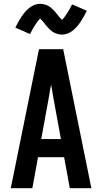

<svg xmlns="http://www.w3.org/2000/svg" viewBox="-20 -995 540 1015"><path d="M37 0 186 -735H314L463 0H349L319 -164H181L151 0ZM198 -260H302L260 -490Q258 -504 255.5 -518.5Q253 -533 250 -547Q247 -533 244.5 -518.5Q242 -504 240 -490ZM308 -812Q302 -812 296.5 -813Q291 -814 286 -815Q281 -816 276 -818Q271 -820 266 -822.5Q261 -825 257.5 -827.5Q254 -830 249.5 -834Q245 -838 240.5 -842Q236 -846 232.5 -850Q229 -854 226 -857.5Q223 -861 220 -865Q217 -869 213 -874Q209 -879 205 -883.5Q201 -888 198.5 -890.5Q196 -893 192 -897Q190 -895 186.5 -891Q183 -887 181 -884.5Q179 -882 177 -879Q175 -876 172.5 -872.5Q170 -869 167.5 -865.5Q165 -862 162.5 -857.5Q160 -853 157 -848.5Q154 -844 151 -838.5Q148 -833 145 -827Q142 -821 139 -815L61 -849Q70 -867 78.5 -882Q87 -897 95.5 -909.5Q104 -922 113 -932.5Q122 -943 134.5 -953Q147 -963 162 -969Q177 -975 192 -975Q198 -975 203.5 -974Q209 -973 214 -972Q219 -971 224 -969Q229 -967 234 -964.5Q239 -962 242.5 -959.5Q246 -957 250.5 -953Q255 -949 259.5 -945Q264 -941 267.5 -937Q271 -933 274 -929.5Q277 -926 280 -922Q283 -918 287 -913Q291 -908 295 -903.5Q299 -899 301.5 -896.5Q304 -894 308 -890Q310 -892 313.5 -896Q317 -900 319 -902.5Q321 -905 323 -908Q325 -911 327.5 -914.5Q330 -918 332.5 -921.5Q335 -925 337.5 -929.5Q340 -934 343 -938.5Q346 -943 349 -948.5Q352 -954 355 -960Q358 -966 361 -972L439 -938Q430 -920 421.5 -905Q413 -890 404.5 -877.5Q396 -865 387 -854.5Q378 -844 365.5 -834Q353 -824 338 -818Q323 -812 308 -812Z"/></svg>

Font: Iosevka SS18
Style: Bold
Weight: 700
Monospace: yes
Designer: Belleve Invis
Foundry: Belleve Invis
Version: Version 25.1.1; ttfautohint (v1.8.4)